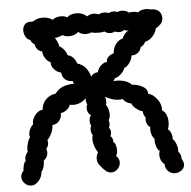

<svg xmlns="http://www.w3.org/2000/svg" viewBox="-52 -769 817 821"><g transform="rotate(-5 357.0 -359.0)"><path d="M708 -35Q708 -20 695.5 -10Q683 0 667 0Q651 0 638.5 -11Q626 -22 625 -43Q616 -49 611 -60Q606 -71 606 -83Q606 -94 610 -101Q601 -104 595.5 -122.5Q590 -141 592 -154Q585 -161 581 -172Q577 -183 577 -194Q577 -202 578 -206Q570 -210 565.5 -219Q561 -228 561 -239Q561 -246 562 -249Q552 -259 552 -276Q540 -278 524.5 -290Q509 -302 506 -314Q495 -315 485 -321.5Q475 -328 471 -336Q466 -334 456 -334Q428 -334 396 -352Q400 -344 400 -332Q400 -324 398 -316Q410 -299 410 -276Q410 -259 403 -251Q406 -244 406 -236Q406 -226 402 -219Q409 -208 409 -199Q409 -190 405 -182Q410 -178 413 -171Q416 -164 415 -156Q421 -153 424.5 -142.5Q428 -132 428 -120Q428 -103 421 -96Q435 -85 435 -67Q435 -52 423.5 -39.5Q412 -27 396 -27Q392 -27 384 -29Q375 -32 364 -43.5Q353 -55 346 -65Q338 -76 338 -90Q338 -104 346 -118Q338 -129 332.5 -144.5Q327 -160 327 -175Q327 -185 330 -194Q323 -202 323 -217Q323 -227 327 -234Q322 -242 322 -254Q322 -269 330 -278Q314 -289 314 -309Q314 -319 318 -326Q313 -336 313 -345Q313 -351 314 -354Q306 -343 290.5 -336Q275 -329 259 -329Q253 -329 243 -331Q240 -318 226.5 -308.5Q213 -299 202 -299Q204 -282 192.5 -267Q181 -252 162 -251Q162 -236 154.5 -218Q147 -200 135 -189Q137 -181 137 -177Q137 -163 127 -152Q130 -145 130 -136Q130 -126 125 -117Q120 -108 112 -103Q112 -72 97 -54Q97 -41 89.5 -28Q82 -15 70 -7Q62 -1 50 -1Q34 -1 22 -13Q10 -25 10 -41Q10 -56 22 -67Q22 -80 25.5 -92Q29 -104 35 -108Q30 -126 47 -147Q46 -149 46 -156Q46 -168 51 -184.5Q56 -201 62 -207Q60 -213 60 -218Q60 -230 66 -242.5Q72 -255 80 -261Q78 -280 92 -299Q106 -318 126 -320Q128 -345 144.5 -362.5Q161 -380 188 -384Q201 -402 219.5 -410Q238 -418 269 -419Q265 -427 265 -431Q247 -430 233.5 -440.5Q220 -451 219 -471Q200 -475 188 -490Q176 -505 178 -519Q164 -525 155 -539.5Q146 -554 146 -568Q133 -571 125.5 -580Q118 -589 116 -602Q104 -608 99 -622Q88 -624 80.5 -636.5Q73 -649 73 -664Q73 -678 80.5 -688Q88 -698 103 -699H107Q109 -699 112.5 -699Q116 -699 120 -700Q136 -712 159 -712Q185 -712 203 -699Q215 -711 239 -711Q255 -711 265 -704Q279 -718 305 -718Q333 -718 350 -701Q364 -710 379 -710Q389 -710 401 -705Q411 -711 423 -711Q435 -711 443 -707Q453 -712 464 -712Q474 -712 482 -708Q487 -712 498 -712Q519 -712 530 -701Q535 -703 546 -703Q558 -703 569 -699Q581 -710 603 -710Q614 -710 622 -707Q663 -707 669 -676Q670 -673 670 -666Q670 -653 662 -643Q654 -633 638 -624Q636 -608 621.5 -591.5Q607 -575 588 -571Q581 -556 567 -550Q564 -535 552 -526Q540 -517 525 -518Q524 -504 513 -487.5Q502 -471 489 -467Q486 -455 472 -442Q458 -429 445 -427Q444 -423 438 -415L450 -416Q471 -416 488.5 -410Q506 -404 516 -393Q539 -392 560 -381Q581 -370 582 -348Q600 -345 618 -323Q636 -301 635 -272Q646 -266 652 -252Q658 -238 658 -221Q658 -202 652 -190Q661 -184 666 -170Q671 -156 669 -146Q679 -138 684.5 -120Q690 -102 688 -90Q700 -80 700 -59Q708 -45 708 -35ZM290 -504Q312 -498 325.5 -482Q339 -466 345 -443Q356 -458 375 -459Q380 -478 393.5 -489Q407 -500 418 -499Q417 -511 425.5 -520Q434 -529 450 -534Q451 -555 462.5 -571.5Q474 -588 494 -594Q497 -604 505.5 -613.5Q514 -623 523 -625H519Q513 -625 503 -629Q495 -622 480 -622Q470 -622 463 -626Q453 -621 444 -621Q430 -621 419 -630Q409 -627 394 -627Q375 -627 363 -631Q351 -626 340 -626Q319 -626 307 -638Q290 -623 266 -623Q250 -623 239 -630Q232 -627 221.5 -624Q211 -621 205 -621Q210 -614 215 -602.5Q220 -591 221 -583Q231 -579 241 -566Q251 -553 253 -542Q265 -541 276 -529.5Q287 -518 290 -504Z"/></g></svg>

Font: Pangolin
Style: Regular
Weight: 400
Designer: Kevin Burke
Foundry: Google, Inc.
Version: Version 1.101